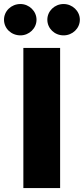

<svg xmlns="http://www.w3.org/2000/svg" viewBox="-70 -949 423 969"><path d="M233.4 -707H47.9V0H233.4ZM33.2 -770.5C77.1 -770.5 114.3 -805.7 114.3 -849.6C114.3 -892.6 77.1 -928.7 33.2 -928.7C-13.7 -928.7 -49.8 -892.6 -49.8 -849.6C-49.8 -805.7 -13.7 -770.5 33.2 -770.5ZM251 -770.5C295.9 -770.5 333 -805.7 333 -849.6C333 -892.6 295.9 -928.7 251 -928.7C205.1 -928.7 168.9 -892.6 168.9 -849.6C168.9 -805.7 205.1 -770.5 251 -770.5Z"/></svg>

Font: Pretendard Black
Style: Regular
Weight: 900
Designer: Base glyphs from Inter by Rasmus Andersson; Hangeul glyphs from Noto Sans CJK(Source Han Sans) by Jang Soo-young and Kan
Foundry: Kil Hyung-jin
Version: Version 1.309;Glyphs 3.2 (3225)